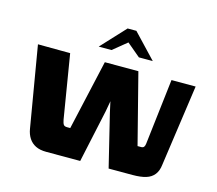

<svg xmlns="http://www.w3.org/2000/svg" viewBox="-93 -751 983 868"><g transform="rotate(15 398.5 -317.0)"><path d="M191 0Q161 0 141 -10Q121 -20 109 -38.5Q97 -57 93 -82L29 -460L180 -459L229 -161Q232 -145 236.5 -138.5Q241 -132 253 -132H268L342 -460H499L583 -132H600Q609 -132 613 -137.5Q617 -143 618 -153L654 -460H767L713 -80Q710 -51 696 -33Q682 -15 657.5 -7.5Q633 0 595 0H483L423 -246L412 -296L403 -246L350 0ZM297 -521 402 -634H443L550 -521H485L422 -574L357 -521Z"/></g></svg>

Font: Genos Thin
Style: Bold
Weight: 700
Version: Version 1.010